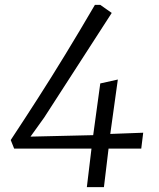

<svg xmlns="http://www.w3.org/2000/svg" viewBox="-20 -767 650 787"><path d="M406 0H336L355 -158H38L24 -193Q80.5 -278.5 135.2 -363.8Q190 -449 247.2 -542.8Q304.5 -636.5 369 -747H391L438 -714L161 -285L105 -207L362 -213L391 -425L463 -441L432 -218L567 -223L559 -158H425Z"/></svg>

Font: Merriweather Sans Variable Regular
Style: Italic
Weight: 300
Italic angle: -8°
Designer: Eben Sorkin
Foundry: Eben Sorkin
Version: Version 2.001